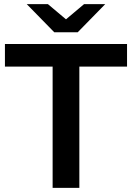

<svg xmlns="http://www.w3.org/2000/svg" viewBox="-20 -914 642 934"><path d="M236 0V-590H4V-700H598V-590H366V0ZM244 -757 110 -894H213L301 -820L389 -894H492L358 -757Z"/></svg>

Font: Montserrat Thin SemiBold
Style: Regular
Weight: 600
Version: Version 9.000